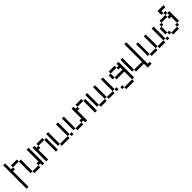

<svg xmlns="http://www.w3.org/2000/svg" viewBox="165 -944 1693 1693"><g transform="rotate(-45 1011.0 -98.0)"><path d="M146 0V-23.9H219.2V0ZM121.6 -23.9V-170.4H146V-23.9ZM48.3 -170.4V-194.8H121.6V-170.4ZM243.7 0V-23.9H219.2V-48.3H243.7V-194.8H268.1V0ZM0 48.3V-243.7H23.9V-170.4H48.3V-146H23.9V48.3Z M414.1 0V-146H438.5V0ZM292.5 0V-170.4H316.4V-146H340.8V-121.6H316.4V0ZM340.8 -146V-170.4H414.1V-146Z M486.8 0V-23.9H584.5V0ZM608.9 0V-23.9H633.3V0ZM462.9 -23.9V-170.4H486.8V-23.9ZM584.5 -23.9V-170.4H608.9V-23.9Z M681.6 0V-23.9H754.9V0ZM901.4 0V-146H925.8V0ZM657.7 -23.9V-170.4H681.6V-23.9ZM779.3 0V-23.9H754.9V-48.3H779.3V-170.4H803.7V-146H828.1V-121.6H803.7V0ZM828.1 -146V-170.4H901.4V-146Z M974.1 0V-23.9H1047.4V0ZM1071.8 0V-23.9H1145V0ZM1169.4 0V-23.9H1193.8V0ZM950.2 -23.9V-170.4H974.1V-23.9ZM1047.4 -23.9V-170.4H1071.8V-23.9ZM1145 -23.9V-170.4H1169.4V-23.9Z M1242.2 48.3V23.9H1339.8V48.3ZM1218.3 23.9V0H1242.2V23.9ZM1218.3 -97.2V-146H1242.2V-97.2ZM1242.2 -146V-170.4H1315.4V-146ZM1339.8 23.9V-72.8H1242.2V-97.2H1339.8V-121.6H1315.4V-146H1339.8V-170.4H1364.3V23.9Z M1388.7 -23.9V-170.4H1412.6V-23.9ZM1510.3 48.3V0H1412.6V-23.9H1510.3V-243.7H1534.7V23.9H1559.1V48.3Z M1607.4 0V-23.9H1680.7V0ZM1705.1 0V-23.9H1778.3V0ZM1802.7 0V-23.9H1827.1V0ZM1583.5 -23.9V-170.4H1607.4V-23.9ZM1680.7 -23.9V-170.4H1705.1V-23.9ZM1778.3 -23.9V-170.4H1802.7V-23.9Z M1875.5 0V-23.9H1948.7V0ZM1851.6 -23.9V-48.3H1875.5V-23.9ZM1948.7 -23.9V-48.3H1973.1V-23.9ZM1827.6 -48.3V-121.6H1851.6V-48.3ZM1851.6 -121.6V-146H1875.5V-121.6ZM1875.5 -146V-170.4H1948.7V-146ZM1973.1 -48.3V-121.6H1948.7V-146H1973.1V-170.4H1997.6V-48.3ZM1948.7 -170.4V-194.8H1973.1V-170.4ZM1924.3 -194.8V-243.7H1997.6V-219.2H1948.7V-194.8Z"/></g></svg>

Font: FS Mondwest Regular
Style: Regular
Weight: 400
Designer: NZWStudios2024
Foundry: https://fontstruct.com
Version: Version 1.0